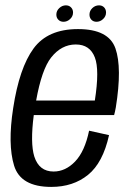

<svg xmlns="http://www.w3.org/2000/svg" viewBox="-20 -712 500 736"><path d="M176.5 4.5Q59 4.5 34 -77.2Q9 -159 30.5 -297.5Q54 -451.5 108.5 -526Q163 -600.5 279 -600.5Q396.5 -600.5 422.5 -526.5Q448.5 -452.5 424 -300.5Q421 -283.5 417.5 -271H109.5Q95.5 -163.5 111.5 -112Q130 -54.5 185.5 -54.5Q231 -54.5 268 -93Q305 -131.5 321.5 -211L398 -194Q374.5 -88 317.5 -41.8Q260.5 4.5 176.5 4.5ZM118.5 -326.5H343.5Q362 -444.5 343.5 -492Q324.5 -541.5 270.5 -541.5Q215.5 -541.5 176 -491.5Q140 -446 118.5 -326.5ZM223.5 -628.5Q211.5 -628.5 203.8 -636.2Q196 -644 196 -656Q196 -670.5 207.2 -681Q218.5 -691.5 232.5 -691.5Q244.5 -691.5 252.2 -683.8Q260 -676 260 -664Q260 -649.5 248.8 -639Q237.5 -628.5 223.5 -628.5ZM350 -628.5Q338 -628.5 330.5 -636.2Q323 -644 323 -656Q323 -670.5 334 -681Q345 -691.5 359.5 -691.5Q371.5 -691.5 379 -683.8Q386.5 -676 386.5 -664Q386.5 -649.5 375.2 -639Q364 -628.5 350 -628.5Z"/></svg>

Font: Anybody
Style: Italic
Weight: 400
Italic angle: -10°
Designer: Tyler Finck
Foundry: Etcetera Type Company
Version: Version 1.010; ttfautohint (v1.8.3) -l 8 -r 50 -G 200 -x 14 